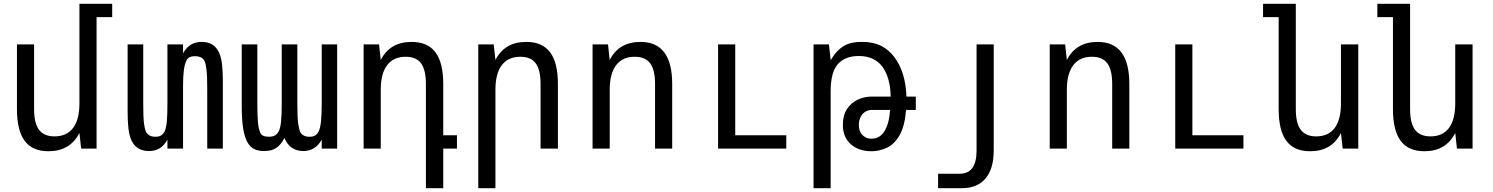

<svg xmlns="http://www.w3.org/2000/svg" viewBox="-20 -780 7840 1008"><path d="M234 14Q150 14 109.5 -40.5Q69 -95 69 -207V-547H159V-207Q159 -133 185 -98.5Q211 -64 266 -64Q330 -64 363.5 -108Q397 -152 397 -237V-760H569V-690H487V0H406L397 -82Q348 14 234 14Z M762 13Q699 13 672 -39Q659 -65 654.5 -103.5Q650 -142 650 -192V-547H732V-234Q732 -161 736 -131.5Q740 -102 746 -89Q759 -62 796 -62Q817 -62 828 -70.5Q839 -79 845 -92Q853 -110 856 -144.5Q859 -179 859 -234V-547H941V-500Q959 -532 983 -546Q1007 -560 1039 -560Q1102 -560 1128 -508Q1141 -482 1145.5 -443.5Q1150 -405 1150 -355V0H1068V-313Q1068 -383 1064 -414Q1060 -445 1055 -458Q1042 -485 1003 -485Q970 -485 959.5 -463.5Q949 -442 945 -410Q943 -394 942 -374Q941 -354 941 -329V0H859V-47Q841 -15 817.5 -1Q794 13 762 13Z M1367 13Q1337 13 1314.5 2.5Q1292 -8 1277 -37Q1263 -63 1256 -108.5Q1249 -154 1249 -230V-547H1331V-234Q1331 -176 1334 -140Q1337 -104 1346.5 -83Q1356 -62 1391 -62Q1413 -62 1425 -70Q1437 -78 1444 -92Q1452 -108 1455.5 -141Q1459 -174 1459 -234V-547H1541V-234Q1541 -161 1545.5 -131.5Q1550 -102 1555 -89Q1568 -62 1605 -62Q1626 -62 1637 -70.5Q1648 -79 1654 -92Q1662 -110 1665.5 -144.5Q1669 -179 1669 -234V-547H1750V0H1669V-47Q1636 13 1572 13Q1539 13 1513.5 -3.5Q1488 -20 1473 -56Q1456 -21 1431.5 -4Q1407 13 1367 13Z M2216 -339Q2216 -413 2190.5 -447.5Q2165 -482 2110 -482Q2046 -482 2012.5 -438Q1979 -394 1979 -309V0H1889V-547H1970L1979 -465Q2027 -560 2141 -560Q2225 -560 2266 -505.5Q2307 -451 2307 -339V-70H2379V0H2307V208H2216Z M2491 -547H2572L2581 -465Q2629 -560 2743 -560Q2827 -560 2868 -505.5Q2909 -451 2909 -339V0H2818V-339Q2818 -413 2792.5 -447.5Q2767 -482 2712 -482Q2648 -482 2614.5 -438Q2581 -394 2581 -309V208H2491Z M3091 -547H3172L3181 -465Q3229 -560 3343 -560Q3509 -560 3509 -339V0H3419V-339Q3419 -413 3393.5 -447.5Q3368 -482 3312 -482Q3248 -482 3214.5 -437.5Q3181 -393 3181 -309V0H3091Z M3750 -547H3840V-70H4108V0H3750Z M4251 -547H4332L4341 -464Q4373 -518 4414 -541Q4451 -561 4507 -560Q4564 -560 4604.5 -540Q4645 -520 4674 -482Q4734 -404 4739 -273H4788V-203H4737Q4730 -118 4703 -70.5Q4676 -23 4636.5 -4.5Q4597 14 4556 14Q4488 14 4446.5 -23Q4405 -60 4405 -125Q4405 -175 4427 -208Q4449 -241 4483.5 -257Q4518 -273 4557 -273H4656Q4655 -326 4643.5 -364.5Q4632 -403 4613 -429Q4571 -486 4488 -486Q4417 -486 4379 -443.5Q4341 -401 4341 -302V208H4251ZM4556 -52Q4596 -52 4620 -86Q4633 -105 4641.5 -133Q4650 -161 4653 -203H4557Q4530 -203 4511 -184Q4501 -174 4495 -159Q4489 -144 4489 -124Q4489 -93 4505 -74Q4513 -65 4525 -58.5Q4537 -52 4556 -52Z M4905 132H5019Q5107 132 5107 10V-547H5197V10Q5197 106 5154 157Q5111 208 5029 208H4905Z M5491 -547H5572L5581 -465Q5629 -560 5743 -560Q5909 -560 5909 -339V0H5819V-339Q5819 -413 5793.5 -447.5Q5768 -482 5712 -482Q5648 -482 5614.5 -437.5Q5581 -393 5581 -309V0H5491Z M6150 -547H6240V-70H6508V0H6150Z M6858 14Q6774 14 6733.5 -40.5Q6693 -95 6693 -207V-690H6611V-760H6783V-207Q6783 -133 6809 -98.5Q6835 -64 6890 -64Q6954 -64 6987 -108Q7020 -152 7020 -237V-547H7111V0H7029L7020 -82Q6972 14 6858 14Z M7458 14Q7374 14 7333.5 -40.5Q7293 -95 7293 -207V-690H7211V-760H7383V-207Q7383 -133 7409 -98.5Q7435 -64 7490 -64Q7554 -64 7587 -108Q7620 -152 7620 -237V-547H7711V0H7629L7620 -82Q7572 14 7458 14Z"/></svg>

Font: PlemolJP35 Console
Style: Regular
Weight: 400
Version: v2.0.3; ttfautohint (v1.8.4.7-5d5b-dirty) -l 6 -r 45 -G 200 